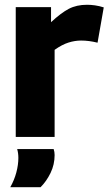

<svg xmlns="http://www.w3.org/2000/svg" viewBox="-20 -574 459 805"><path d="M194 -544V-481Q236 -520 268.5 -537Q301 -554 345 -554Q361 -554 378.5 -551.5Q396 -549 415 -543L389 -395Q353 -404 320 -404Q294 -404 267 -395.5Q240 -387 209 -365V0H46V-544ZM23 211Q40 181 48.5 149Q57 117 57 88Q57 68 52 51H205Q209 63 209 76Q209 116 192 151Q175 186 150 211Z"/></svg>

Font: Georama
Style: Bold
Weight: 700
Designer: Jean-Baptiste Levee
Foundry: Production Type
Version: Version 1.000